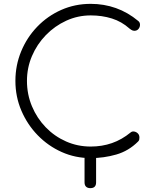

<svg xmlns="http://www.w3.org/2000/svg" viewBox="-20 -811 807 997"><path d="M449 166Q435 166 427 158.5Q419 151 419 136V0L479 -30V136Q479 151 471.5 158.5Q464 166 449 166ZM451 10Q371 10 300.5 -21.5Q230 -53 176 -108.5Q122 -164 91 -236.5Q60 -309 60 -391Q60 -472 90 -544.5Q120 -617 173.5 -672.5Q227 -728 298 -759.5Q369 -791 451 -791Q520 -791 582 -769Q644 -747 698 -702Q707 -695 707 -682.5Q707 -670 699 -660.5Q691 -651 677 -651Q673 -651 669 -652.5Q665 -654 661 -656.5Q657 -659 652 -663Q612 -699 561 -715Q510 -731 451 -731Q384 -731 324 -703.5Q264 -676 218 -628.5Q172 -581 146 -520Q120 -459 120 -391Q120 -321 146 -259Q172 -197 217.5 -150Q263 -103 323 -76.5Q383 -50 451 -50Q510 -50 561.5 -68Q613 -86 658 -123Q666 -130 677 -128Q688 -126 696 -118Q704 -110 704 -97Q704 -91 703 -86Q702 -81 697 -76Q648 -27 583.5 -8.5Q519 10 451 10Z"/></svg>

Font: ComfortaaLight
Style: Regular
Weight: 300
Designer: Johan Aakerlund
Foundry: Johan Aakerlund
Version: Version 3.104; ttfautohint (v1.8.1.43-b0c9)